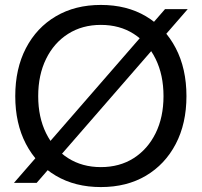

<svg xmlns="http://www.w3.org/2000/svg" viewBox="-20 -742 818 779"><path d="M389.2 17Q284.9 17 206.8 -29Q128.6 -75 85.2 -158Q41.9 -241 41.9 -352Q41.9 -463.2 85.2 -546.6Q128.6 -630 206.8 -676Q284.9 -722 389.2 -722Q494.3 -722 572 -676Q649.7 -630 693.1 -546.6Q736.5 -463.2 736.5 -352Q736.5 -241 693.1 -158Q649.7 -75 572 -29Q494.3 17 389.2 17ZM389.2 -64Q465.5 -64 522.5 -100.4Q579.5 -136.9 611.4 -201.6Q643.4 -266.4 643.4 -352Q643.4 -437.8 611.4 -502.9Q579.5 -568.1 522.5 -604.6Q465.5 -641 389.2 -641Q313.7 -641 256.3 -604.6Q198.8 -568.1 166.9 -502.9Q135 -437.8 135 -352Q135 -266.4 166.9 -201.6Q198.8 -136.9 256.3 -100.4Q313.7 -64 389.2 -64ZM128.7 0H36.6L649.6 -705H741.7Z"/></svg>

Font: TikTok Sans Light
Style: Regular
Weight: 300
Version: Version 4.000